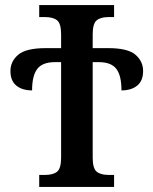

<svg xmlns="http://www.w3.org/2000/svg" viewBox="-20 -734 602 754"><path d="M134 -47H156Q189 -47 204.5 -60Q220 -73 220 -115V-490H196Q147 -490 126.5 -463.5Q106 -437 106 -379Q67 -379 44 -398Q21 -417 21 -455Q21 -493 51.5 -519Q82 -545 160 -545H220V-599Q220 -641 204.5 -654Q189 -667 156 -667H134V-714H428V-667H407Q375 -667 359.5 -654Q344 -641 344 -599V-545H405Q482 -545 512 -519Q542 -493 542 -455Q542 -417 519 -398Q496 -379 457 -379Q457 -438 436.5 -464Q416 -490 368 -490H344V-115Q344 -73 359.5 -60Q375 -47 407 -47H428V0H134Z"/></svg>

Font: Noto Serif NarrowSemiBold
Style: Regular
Weight: 600
Width: 4
Designer: Monotype Design Team
Foundry: Monotype Imaging Inc.
Version: Version 1.001